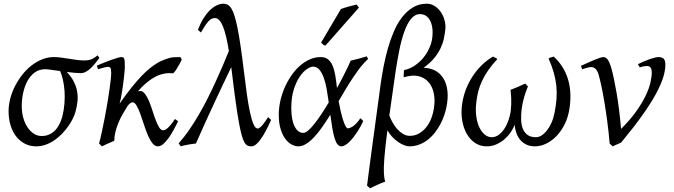

<svg xmlns="http://www.w3.org/2000/svg" viewBox="-20 -762 3600 1026"><path d="M286.6 -406.2Q284.7 -406.2 287.6 -404.8Q286.6 -405.8 286.6 -406.2ZM312.5 -137.2Q321.3 -171.4 324.2 -206.5Q327.1 -241.7 325 -274.2Q322.8 -306.6 316.4 -334.7Q310.1 -362.8 301.3 -382.3Q274.4 -386.2 252.4 -389.2Q230.5 -392.1 221.2 -392.1Q189.5 -392.1 166 -375Q142.6 -357.9 127.2 -330.1Q111.8 -302.2 104 -266.8Q96.2 -231.4 96.2 -194.8Q96.2 -162.1 104.2 -133.1Q112.3 -104 126.7 -82.3Q141.1 -60.5 160.4 -47.9Q179.7 -35.2 202.1 -35.2Q225.6 -35.2 243.4 -43.5Q261.2 -51.8 274.9 -65.9Q288.6 -80.1 297.6 -98.6Q306.6 -117.2 312.5 -137.2ZM511.2 -452.1Q499 -436.5 487.3 -421.9Q475.6 -407.2 463.4 -396Q451.2 -384.8 438 -377.9Q424.8 -371.1 410.2 -371.1Q397.5 -371.1 378.2 -373Q358.9 -375 336.9 -377.4Q361.3 -351.6 374.5 -325.4Q387.7 -299.3 392.3 -272.2Q397 -245.1 393.8 -217.3Q390.6 -189.5 382.3 -161.1Q377.9 -146 368.4 -126.7Q358.9 -107.4 344.7 -87.4Q330.6 -67.4 312.3 -48.1Q293.9 -28.8 272.2 -13.7Q250.5 1.5 225.6 10.7Q200.7 20 173.8 20Q139.6 20 112.3 5.6Q85 -8.8 65.7 -33.9Q46.4 -59.1 36.1 -93.5Q25.9 -127.9 25.9 -168Q25.9 -201.2 34.9 -235.6Q43.9 -270 60.3 -302Q76.7 -334 98.9 -362.3Q121.1 -390.6 147.9 -411.6Q174.8 -432.6 205.1 -444.8Q235.4 -457 267.1 -457Q286.6 -457 307.4 -454.1Q328.1 -451.2 348.9 -448Q369.6 -444.8 389.9 -441.9Q410.2 -439 429.2 -439Q457 -439 472.9 -447Q488.8 -455.1 501.5 -466.3L511.2 -452.1Z M931.2 -112.3Q920.9 -91.8 908.2 -68.4Q895.5 -44.9 881.6 -25.4Q867.7 -5.9 853 7.1Q838.4 20 824.2 20Q807.1 20 793.9 2.7Q780.8 -14.6 769.5 -41Q758.3 -67.4 748.8 -97.7Q739.3 -127.9 729.5 -154.3Q719.7 -180.7 709.7 -198Q699.7 -215.3 687.5 -215.3Q682.1 -215.3 675.5 -210.2Q668.9 -205.1 662.1 -196.3Q648.4 -174.8 635.5 -152.1Q622.6 -129.4 612.8 -105.7Q603 -82 596.9 -57.9Q590.8 -33.7 590.8 -9.8Q584 -6.8 575.2 -2.9Q566.4 1 557.4 4.9Q548.3 8.8 539.6 12.9Q530.8 17.1 524.9 20L509.3 4.9Q517.6 -25.9 525.4 -62.5Q533.2 -99.1 540.5 -137.2Q547.9 -175.3 554 -212.4Q560.1 -249.5 564.7 -281.2Q569.3 -313 571.8 -336.7Q574.2 -360.4 574.2 -372.1Q574.2 -383.3 573 -389.9Q571.8 -396.5 569.6 -399.7Q567.4 -402.8 564 -403.8Q560.5 -404.8 556.2 -404.8Q551.8 -404.8 543.2 -402.8Q534.7 -400.9 525.9 -398.4Q517.1 -396 510.5 -394Q503.9 -392.1 503.9 -392.1L497.1 -411.1Q517.6 -419.9 538.3 -428.2Q559.1 -436.5 577.1 -442.9Q595.2 -449.2 608.6 -453.1Q622.1 -457 627.9 -457Q634.8 -457 638.7 -454.8Q642.6 -452.6 644.3 -446.8Q646 -440.9 646.5 -430.2Q647 -419.4 647 -401.9Q647 -396 645.8 -382.1Q644.5 -368.2 642.6 -350.1Q640.6 -332 637.9 -311.3Q635.3 -290.5 632.1 -271Q628.9 -251.5 625.5 -234.9Q622.1 -218.3 619.1 -208Q653.8 -258.3 683.3 -294.9Q712.9 -331.5 737.3 -356.9Q761.7 -382.3 782 -398.2Q802.2 -414.1 818.4 -423.8Q834.5 -433.6 846.7 -438.5Q858.9 -443.4 868.2 -446.8Q890.6 -455.1 908.2 -456.1Q925.8 -457 943.8 -457Q947.3 -452.6 948.5 -449.2Q949.7 -445.8 951.2 -442.9Q945.3 -430.7 938 -417.5Q930.7 -404.3 924.1 -393.8Q917.5 -383.3 911.6 -376.5Q905.8 -369.6 902.8 -370.1Q894 -370.6 887 -371.1Q879.9 -371.6 872.6 -370.8Q865.2 -370.1 857.2 -368.4Q849.1 -366.7 838.9 -363.8Q829.1 -361.3 815.7 -354.7Q802.2 -348.1 786.1 -337.2Q770 -326.2 752.2 -310.3Q734.4 -294.4 716.8 -273.4Q720.7 -274.9 723.4 -275.4Q726.1 -275.9 728.5 -275.9Q743.2 -275.9 754.9 -260.3Q766.6 -244.6 776.4 -221.4Q786.1 -198.2 794.7 -170.9Q803.2 -143.6 812 -120.4Q820.8 -97.2 830.3 -81.5Q839.8 -65.9 852.1 -65.9Q859.9 -65.9 868.4 -71.8Q877 -77.6 885 -86.4Q893.1 -95.2 900.9 -105.7Q908.7 -116.2 915 -126Q920.9 -122.1 923.8 -120.1Q926.8 -118.2 931.2 -112.3Z M1428.7 -121.1Q1414.6 -89.4 1400.6 -63.2Q1386.7 -37.1 1373.5 -18.6Q1360.4 0 1347.9 10Q1335.4 20 1323.7 20Q1312.5 20 1303.5 16.4Q1294.4 12.7 1286.6 -0.5Q1278.8 -13.7 1271.5 -39.8Q1264.2 -65.9 1256.1 -110.8Q1248 -155.8 1238.8 -222.2Q1229.5 -288.6 1218.3 -383.3Q1217.3 -388.7 1216.8 -393.6Q1216.3 -398.4 1215.8 -403.3Q1192.4 -354.5 1169.2 -305.7Q1146 -256.8 1122.6 -206.5Q1099.1 -156.2 1075.4 -103.8Q1051.8 -51.3 1026.9 4.9Q1018.1 5.9 1007.3 7.3Q996.6 8.8 985.8 10.7Q975.1 12.7 964.8 14.9Q954.6 17.1 945.8 20L934.6 3.9Q963.4 -27.8 990.5 -67.1Q1017.6 -106.4 1042.7 -149.7Q1067.9 -192.9 1090.6 -238.3Q1113.3 -283.7 1133.5 -327.9Q1153.8 -372.1 1171.4 -413.3Q1189 -454.6 1203.1 -489.7Q1188.5 -579.6 1170.7 -622.6Q1152.8 -665.5 1128.4 -665.5Q1118.2 -665.5 1109.6 -660.9Q1101.1 -656.2 1092.5 -646.7Q1084 -637.2 1074.7 -622.6Q1065.4 -607.9 1053.7 -588.4L1037.6 -602.5Q1050.3 -636.2 1066.4 -662.4Q1082.5 -688.5 1100.3 -706.1Q1118.2 -723.6 1137 -732.9Q1155.8 -742.2 1174.3 -742.2Q1186.5 -742.2 1197 -736.6Q1207.5 -731 1216.6 -716.3Q1225.6 -701.7 1233.6 -675.8Q1241.7 -649.9 1249.8 -609.6Q1257.8 -569.3 1266.1 -512.5Q1274.4 -455.6 1283.7 -378.9Q1291 -317.9 1298.6 -262.9Q1306.2 -208 1314.9 -166.3Q1323.7 -124.5 1334 -99.9Q1344.2 -75.2 1356.9 -75.2Q1362.3 -75.2 1369.1 -80.6Q1376 -85.9 1383.3 -94.5Q1390.6 -103 1397.9 -114Q1405.3 -125 1412.6 -136.2L1428.7 -121.1Z M1601.1 -51.8Q1611.8 -51.8 1627.2 -64.9Q1642.6 -78.1 1660.4 -100.6Q1678.2 -123 1697.8 -152.6Q1717.3 -182.1 1736.8 -214.8Q1731.9 -250.5 1725.8 -284.9Q1719.7 -319.3 1710.2 -346.2Q1700.7 -373 1686.8 -389.4Q1672.9 -405.8 1652.8 -405.8Q1638.7 -405.8 1618.7 -391.8Q1598.6 -377.9 1580.3 -350.3Q1562 -322.8 1549.3 -281.5Q1536.6 -240.2 1536.6 -185.1Q1536.6 -121.6 1554.2 -86.7Q1571.8 -51.8 1601.1 -51.8ZM1946.8 -446.8Q1926.8 -429.2 1907.2 -404.1Q1887.7 -378.9 1867.9 -349.6Q1848.1 -320.3 1828.6 -287.6Q1809.1 -254.9 1789.6 -221.7Q1793.9 -196.8 1799.8 -170.9Q1805.7 -145 1812.3 -124Q1818.8 -103 1825.7 -89.6Q1832.5 -76.2 1837.9 -76.2Q1845.7 -76.2 1855.2 -80.8Q1864.7 -85.4 1874 -93.3Q1883.3 -101.1 1891.4 -110.6Q1899.4 -120.1 1904.8 -129.9Q1911.1 -126 1914.1 -122.6Q1917 -119.1 1920.9 -115.2Q1915.5 -102.5 1907.5 -87.6Q1899.4 -72.8 1889.6 -57.9Q1879.9 -43 1868.9 -28.8Q1857.9 -14.6 1846.9 -3.9Q1835.9 6.8 1825 13.4Q1814 20 1804.7 20Q1792.5 20 1783.7 9.5Q1774.9 -1 1768.3 -22.2Q1761.7 -43.5 1756.3 -75.2Q1751 -106.9 1745.1 -148.9Q1723.6 -114.3 1702.1 -83.5Q1680.7 -52.7 1659.2 -29.8Q1637.7 -6.8 1616.5 6.6Q1595.2 20 1573.7 20Q1557.6 20 1539.3 10.7Q1521 1.5 1505.6 -18.8Q1490.2 -39.1 1480 -71Q1469.7 -103 1469.7 -148.9Q1469.7 -184.1 1477.5 -220.5Q1485.4 -256.8 1500 -291Q1514.6 -325.2 1534.9 -355.5Q1555.2 -385.7 1580.1 -408.2Q1605 -430.7 1633.8 -443.8Q1662.6 -457 1693.8 -457Q1717.8 -457 1732.9 -444.8Q1748 -432.6 1757.3 -410.9Q1766.6 -389.2 1771.7 -358.6Q1776.9 -328.1 1780.8 -291.5Q1793.5 -314.5 1804.7 -336.2Q1815.9 -357.9 1825.4 -377Q1835 -396 1842.3 -411.6Q1849.6 -427.2 1854 -438Q1875 -442.4 1896 -448.2Q1917 -454.1 1939.9 -460.9Q1942.9 -455.6 1944.1 -452.9Q1945.3 -450.2 1946.8 -446.8ZM1718.8 -518.1Q1711.4 -520.5 1707.3 -523.4Q1703.1 -526.4 1695.8 -534.2L1801.8 -713.9Q1809.6 -716.8 1820.3 -720.2Q1831.1 -723.6 1842.5 -726.8Q1854 -730 1865.5 -732.7Q1877 -735.4 1885.7 -737.8L1897.9 -721.2Z M2092.8 -372.1Q2083 -303.7 2075.2 -247.8Q2067.4 -191.9 2060.5 -144.5Q2067.9 -125.5 2078.6 -106.2Q2089.4 -86.9 2103.5 -71.3Q2117.7 -55.7 2134.3 -45.9Q2150.9 -36.1 2169.9 -36.1Q2195.8 -36.1 2216.6 -47.4Q2237.3 -58.6 2253.2 -76.7Q2269 -94.7 2279.5 -117.4Q2290 -140.1 2294.9 -163.1Q2304.7 -207.5 2301 -243.7Q2297.4 -279.8 2282.7 -305.2Q2268.1 -330.6 2244.1 -344.2Q2220.2 -357.9 2189 -357.9Q2176.8 -357.9 2163.1 -355Q2149.4 -352.1 2136.7 -349.1L2138.7 -387.2Q2168.9 -393.6 2195.1 -410.9Q2221.2 -428.2 2241.2 -452.1Q2261.2 -476.1 2273.9 -504.4Q2286.6 -532.7 2290 -561Q2293.5 -591.8 2289.8 -615.2Q2286.1 -638.7 2277.1 -654.5Q2268.1 -670.4 2254.6 -678.5Q2241.2 -686.5 2224.6 -686.5Q2196.8 -686.5 2176.3 -661.1Q2155.8 -635.7 2140.4 -592.5Q2125 -549.3 2113.5 -492.2Q2102.1 -435.1 2092.8 -372.1ZM2364.7 -185.1Q2360.8 -167 2353.3 -144.5Q2345.7 -122.1 2333.7 -99.4Q2321.8 -76.7 2305.4 -55.2Q2289.1 -33.7 2268.1 -16.8Q2247.1 0 2221.7 10Q2196.3 20 2166 20Q2154.8 20 2139.2 13.9Q2123.5 7.8 2107.2 -3.7Q2090.8 -15.1 2075.7 -31Q2060.5 -46.9 2050.3 -65.9Q2043.9 -18.1 2040 18.6Q2036.1 55.2 2033.9 82.8Q2031.7 110.4 2031.2 129.9Q2030.8 149.4 2031.5 164.1Q2032.2 178.7 2033.9 189.2Q2035.6 199.7 2038.6 208.5Q2030.8 210.9 2019.5 215.6Q2008.3 220.2 1996.6 225.6Q1984.9 231 1974.4 236.1Q1963.9 241.2 1957.5 244.1L1941.4 230Q1944.8 203.1 1951.4 152.3Q1958 101.6 1967.5 31Q1977.1 -39.6 1989 -127.2Q2001 -214.8 2014.6 -315.9Q2020.5 -358.4 2029.8 -406.7Q2039.1 -455.1 2052.5 -502.4Q2065.9 -549.8 2084.5 -593.3Q2103 -636.7 2128.4 -669.7Q2153.8 -702.6 2186.5 -722.4Q2219.2 -742.2 2261.2 -742.2Q2283.2 -742.2 2302.5 -730Q2321.8 -717.8 2335.2 -698.2Q2348.6 -678.7 2355.5 -654.3Q2362.3 -629.9 2359.9 -605.5Q2357.4 -583 2352.3 -557.6Q2347.2 -532.2 2335 -505.9Q2322.8 -479.5 2301 -452.4Q2279.3 -425.3 2243.7 -399.9Q2278.8 -398.9 2306.2 -384.3Q2333.5 -369.6 2350.1 -342Q2366.7 -314.5 2371.1 -274.9Q2375.5 -235.4 2364.7 -185.1Z M3023.9 -187Q3017.1 -137.7 2998 -99.1Q2979 -60.5 2953.1 -34.2Q2927.2 -7.8 2897.5 6.1Q2867.7 20 2838.9 20Q2813 20 2793.7 11Q2774.4 2 2761 -13.4Q2747.6 -28.8 2740 -49.6Q2732.4 -70.3 2730 -94.2Q2723.6 -77.6 2710.7 -57.6Q2697.8 -37.6 2678.7 -20.5Q2659.7 -3.4 2635 8.3Q2610.4 20 2580.6 20Q2546.4 20 2519.3 2.2Q2492.2 -15.6 2474.4 -46.6Q2456.5 -77.6 2449.7 -119.1Q2442.9 -160.6 2449.7 -208Q2455.6 -247.1 2469.7 -284.2Q2483.9 -321.3 2505.4 -354Q2526.9 -386.7 2554.4 -413.8Q2582 -440.9 2614.7 -460Q2616.2 -458.5 2619.4 -457Q2622.6 -455.6 2626.2 -453.9Q2629.9 -452.1 2633.1 -450.2Q2636.2 -448.2 2637.7 -446.3Q2608.9 -415.5 2589.4 -387.2Q2569.8 -358.9 2556.9 -331.5Q2543.9 -304.2 2536.6 -276.9Q2529.3 -249.5 2525.9 -220.2Q2520 -176.8 2524.9 -141.4Q2529.8 -106 2541.7 -81.1Q2553.7 -56.2 2570.8 -42.5Q2587.9 -28.8 2606.9 -28.8Q2627.9 -28.8 2645 -41.5Q2662.1 -54.2 2675.3 -74.2Q2688.5 -94.2 2697 -118.9Q2705.6 -143.6 2709 -167Q2710.9 -184.6 2711.7 -201.9Q2712.4 -219.2 2711.9 -234.6Q2711.4 -250 2710.2 -262.2Q2709 -274.4 2708 -281.7Q2729 -289.6 2750 -298.8Q2771 -308.1 2786.6 -315.4Q2790.5 -310.5 2795.9 -305.4Q2801.3 -300.3 2801.3 -300.3Q2801.3 -300.3 2797.1 -290.3Q2793 -280.3 2787.1 -262.9Q2781.2 -245.6 2775.4 -221.7Q2769.5 -197.8 2766.6 -169.9Q2764.2 -146 2764.9 -120.8Q2765.6 -95.7 2773.4 -75.2Q2781.2 -54.7 2798.1 -41.7Q2814.9 -28.8 2844.7 -28.8Q2858.4 -28.8 2873.3 -37.8Q2888.2 -46.9 2901.6 -63.5Q2915 -80.1 2926 -104Q2937 -127.9 2942.9 -157.2Q2951.2 -197.8 2953.9 -233.6Q2956.5 -269.5 2952.9 -304Q2949.2 -338.4 2939.2 -373.8Q2929.2 -409.2 2911.6 -449.2Q2915.5 -453.1 2924.6 -455.3Q2933.6 -457.5 2938.5 -460Q2991.2 -412.1 3013.7 -343.3Q3036.1 -274.4 3023.9 -187Z M3535.6 -416Q3535.6 -386.2 3523.7 -347.9Q3511.7 -309.6 3484.4 -259Q3457 -208.5 3411.6 -144.8Q3366.2 -81.1 3299.8 -1Q3295.4 1.5 3289.6 4.2Q3283.7 6.8 3277.3 9.5Q3271 12.2 3264.9 15.1Q3258.8 18.1 3253.9 20L3237.8 4.9Q3232.9 -55.2 3225.3 -111.8Q3217.8 -168.5 3209.7 -217Q3201.7 -265.6 3193.4 -303.5Q3185.1 -341.3 3178.7 -363.8Q3174.8 -377 3169.7 -384.8Q3164.6 -392.6 3158.9 -397Q3153.3 -401.4 3147.7 -402.6Q3142.1 -403.8 3137.7 -403.8Q3133.3 -403.8 3125.5 -401.9Q3117.7 -399.9 3110.1 -397.7Q3102.5 -395.5 3096.7 -393.8Q3090.8 -392.1 3090.8 -392.1L3084.5 -410.2Q3105 -419.4 3124 -428Q3143.1 -436.5 3158.7 -442.9Q3174.3 -449.2 3186 -453.1Q3197.8 -457 3203.6 -457Q3217.8 -457 3227.8 -443.1Q3237.8 -429.2 3247.6 -395Q3252.9 -376.5 3260 -343.5Q3267.1 -310.5 3274.4 -268.1Q3281.7 -225.6 3288.1 -175.8Q3294.4 -126 3298.8 -73.2Q3346.7 -120.6 3378.4 -165Q3410.2 -209.5 3429 -248.3Q3447.8 -287.1 3455.3 -319.1Q3462.9 -351.1 3462.9 -374Q3462.9 -391.1 3457 -400.1Q3451.2 -409.2 3437.5 -409.2Q3429.2 -409.2 3419.2 -407.5Q3409.2 -405.8 3398.9 -401.9L3388.7 -418.9Q3402.8 -426.3 3418.9 -433.1Q3435.1 -439.9 3450.2 -445.3Q3465.3 -450.7 3478.3 -453.9Q3491.2 -457 3499.5 -457Q3517.1 -457 3526.4 -448.2Q3535.6 -439.5 3535.6 -416Z"/></svg>

Font: GentiumAlt
Style: Italic
Weight: 400
Italic angle: -7°
Designer: J. Victor Gaultney
Version: Version 1.02; 2005; OFL release